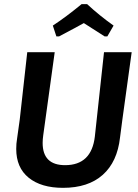

<svg xmlns="http://www.w3.org/2000/svg" viewBox="-20 -894 662 923"><path d="M251 -719 234 -771Q298 -813 372 -874H399Q457 -820 526 -771L496 -719H483Q429 -753 383 -783Q355 -767 264 -719ZM613 -643 568 -317 557 -233Q544 -116 474 -53.5Q404 9 283 9Q178 9 118 -39.5Q58 -88 58 -178Q58 -204 62 -227L75 -320L111 -643H243L188 -245Q185 -224 185 -207Q185 -100 293 -100Q420 -100 436 -238L480 -643Z"/></svg>

Font: Alegreya Sans
Style: Bold Italic
Weight: 700
Italic angle: -7°
Designer: Juan Pablo del Peral
Foundry: Huerta Tipografica
Version: Version 2.007